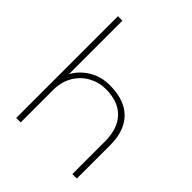

<svg xmlns="http://www.w3.org/2000/svg" viewBox="-208 -876 1001 1001"><g transform="rotate(45 293.0 -375.0)"><path d="M112 -356Q139 -405 189 -435.5Q239 -466 303 -466Q413 -466 469.5 -409Q526 -352 526 -245V0H493V-240Q493 -335 444 -386Q395 -437 303 -437Q252 -437 208 -412.5Q164 -388 138 -343Q112 -298 112 -238V0H79V-750H112Z"/></g></svg>

Font: Poiret One
Style: Regular
Weight: 400
Designer: Denis Masharov (denis.masharov@gmail.com), Cyreal (Charset Expansion)
Foundry: Denis Masharov
Version: Version 1.101